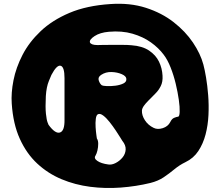

<svg xmlns="http://www.w3.org/2000/svg" viewBox="-20 -857 1143 997"><path d="M1036 -522Q1043 -496 1050 -454.5Q1057 -413 1061 -362.5Q1065 -312 1062.5 -259.5Q1060 -207 1047.5 -159Q1035 -111 1010 -73Q985 -35 943 -15Q912 0 885.5 22Q859 44 830 63.5Q801 83 761 93Q687 111 607 117Q527 123 448.5 113Q370 103 299.5 73.5Q229 44 173.5 -7.5Q118 -59 83 -136Q48 -213 41 -319Q37 -374 50 -440Q63 -506 97 -572Q131 -638 191 -695Q251 -752 340.5 -790Q430 -828 554 -836Q655 -843 737.5 -816.5Q820 -790 881.5 -742Q943 -694 982 -636Q1021 -578 1036 -522ZM904 -251Q912 -251 913 -275.5Q914 -300 908.5 -339Q903 -378 892.5 -422Q882 -466 866 -506.5Q850 -547 830 -573Q804 -608 763.5 -637Q723 -666 668 -682Q613 -698 545 -692Q499 -688 471 -669.5Q443 -651 447 -637Q449 -631 458.5 -627Q468 -623 487 -623Q487 -623 507 -623.5Q527 -624 556.5 -624Q586 -624 615 -624Q644 -624 663 -622Q719 -618 754 -594.5Q789 -571 805.5 -537Q822 -503 824 -464Q826 -432 814.5 -409.5Q803 -387 788 -372.5Q773 -358 764 -348Q760 -344 748.5 -332.5Q737 -321 727.5 -308Q718 -295 717 -283Q716 -258 732.5 -232.5Q749 -207 778 -193Q798 -183 825 -191.5Q852 -200 864 -223Q872 -240 884 -245Q896 -250 904 -251ZM218 -358Q215 -299 218.5 -266.5Q222 -234 227 -221.5Q232 -209 232 -209Q267 -161 291.5 -169Q316 -177 315 -236V-451Q315 -510 295 -515.5Q275 -521 247 -468Q247 -468 234 -437Q221 -406 218 -358ZM509 -414Q514 -411 534.5 -410Q555 -409 579 -412Q603 -415 620.5 -423.5Q638 -432 636 -448Q635 -462 612 -472Q589 -482 559 -483Q529 -484 505 -468Q487 -456 493 -438.5Q499 -421 509 -414ZM542 -3Q560 0 580.5 -10.5Q601 -21 616 -39Q631 -57 632.5 -80Q634 -103 615 -126Q615 -126 605.5 -141.5Q596 -157 581 -179.5Q566 -202 549 -223.5Q532 -245 516 -257Q500 -269 489 -264Q480 -260 477.5 -240Q475 -220 476.5 -196.5Q478 -173 480.5 -155.5Q483 -138 483 -138Q490 -128 490 -110.5Q490 -93 486 -76Q482 -59 476 -49Q466 -35 485.5 -21.5Q505 -8 542 -3Z"/></svg>

Font: Potta One
Style: Regular
Weight: 400
Designer: 108,108go
Foundry: Font Zone 108
Version: Version 1.000